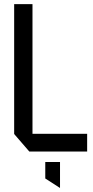

<svg xmlns="http://www.w3.org/2000/svg" viewBox="-20 -728 445 922"><path d="M120.8 -0.3 48 -84.5V-85.5H398.5V-0.3ZM48 -85.5V-708.3H136V-85.5ZM267.2 174.1 197.4 129.1V50H268.2V174.1Z"/></svg>

Font: Foldit Thin
Style: Regular
Weight: 100
Designer: Sophia Tai
Foundry: Sophia Tai
Version: Version 1.003